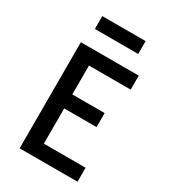

<svg xmlns="http://www.w3.org/2000/svg" viewBox="-222 -1044 1021 1152"><g transform="rotate(30 288.0 -467.5)"><path d="M105 0H506V-97H217V-341H441V-438H217V-638H506V-735H105ZM138 -846H438V-935H138Z"/></g></svg>

Font: Iosevka Sparkle Semibold
Style: Regular
Weight: 600
Designer: Belleve Invis
Foundry: Belleve Invis
Version: Version 4.5.0; ttfautohint (v1.8.3)